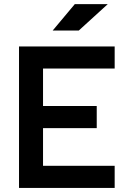

<svg xmlns="http://www.w3.org/2000/svg" viewBox="-20 -921 626 941"><path d="M73.2 0V-693.4H542V-585H190.9V-401.4H454.1V-293H190.9V-108.4H542V0ZM238.3 -771.5 346.7 -900.9H508.3L366.2 -771.5Z"/></svg>

Font: Cascadia Mono NF SemiBold
Style: Regular
Weight: 600
Monospace: yes
Designer: Aaron Bell
Foundry: Saja Typeworks
Version: Version 2404.023; ttfautohint (v1.8.4)